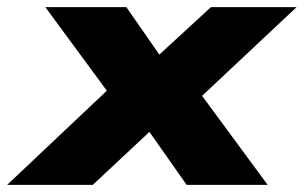

<svg xmlns="http://www.w3.org/2000/svg" viewBox="-78 -518 851 538"><path d="M-58 0 265 -305 264 -206 49 -498H276L388 -337H338L513 -498H753L441 -205L448 -304L672 0H445L322 -175H369L182 0Z"/></svg>

Font: Nunito Sans 10pt Expanded Black
Style: Italic
Weight: 900
Width: 7
Italic angle: -9°
Designer: Vernon Adams
Foundry: Vernon Adams
Version: Version 3.101;gftools[0.9.27]